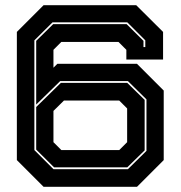

<svg xmlns="http://www.w3.org/2000/svg" viewBox="-20 -720 696 740"><path d="M148 0 45 -103V-597L148 -700H505L608.5 -597V-490.5H467V-528L436.5 -558.5H216.5L186 -528V-459L201 -474H508L611 -371V-103L508 0ZM186 -68H473L544.5 -138.5V-337L473 -407.5H212L119.5 -317V-562.5L185 -627H468L533 -562.5V-538.5H540V-564.5L470.5 -634H182.5L112.5 -564.5V-141.5ZM188.5 -75 119.5 -143.5V-307.5L214.5 -400.5H470.5L537.5 -335V-140.5L470.5 -75ZM216.5 -141.5H439.5L470 -172V-302L439.5 -332.5H226.5L186 -292.5V-172Z"/></svg>

Font: Tourney Expanded ExtraBold
Style: Regular
Weight: 800
Width: 7
Designer: Tyler Finck
Foundry: Etcetera Type Co
Version: Version 1.010; ttfautohint (v1.8.3)